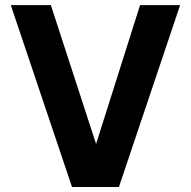

<svg xmlns="http://www.w3.org/2000/svg" viewBox="-20 -743 759 763"><path d="M361.8 -170.9 182.1 -722.7H22.9L266.1 0H452.6L695.8 -722.7H536.6Z"/></svg>

Font: Giphurs ExtraBold
Style: Regular
Weight: 800
Version: Version 1.000